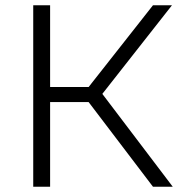

<svg xmlns="http://www.w3.org/2000/svg" viewBox="-20 -708 708 728"><path d="M106 0V-688H170V-378H316L560 -688H632L368 -352L635 0H560L316 -321H170V0Z"/></svg>

Font: Saira Light
Style: Regular
Weight: 300
Designer: Hector Gatti with collaboration of the Omnibus-Type team
Foundry: Omnibus-Type
Version: Version 1.100; ttfautohint (v1.8.3)